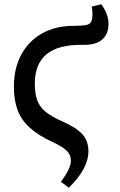

<svg xmlns="http://www.w3.org/2000/svg" viewBox="-20 -644 562 899"><path d="M302 235 265 207Q312 145 312 108Q312 81 292 61.5Q272 42 226 21Q159 -10 119 -46.5Q79 -83 62 -129.5Q45 -176 45 -237Q45 -324 79.5 -388Q114 -452 177 -487.5Q240 -523 325 -523Q363 -523 382 -526.5Q401 -530 407 -542.5Q413 -555 413 -581Q413 -588 412 -595.5Q411 -603 409 -613L454 -624Q489 -577 488 -531Q488 -485 458 -458.5Q428 -432 364 -434Q143 -437 143 -253Q143 -206 154 -175Q165 -144 193 -121Q221 -98 273 -75Q339 -46 366.5 -14.5Q394 17 394 64Q394 146 302 235Z"/></svg>

Font: Literata 12pt Medium
Style: Italic
Weight: 500
Italic angle: -2°
Designer: Latin by Veronika Burian and Jose Scaglione. Greek by Irene Vlachou. Cyrillic by Vera Evstafieva
Foundry: TypeTogether
Version: Version 3.002